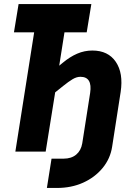

<svg xmlns="http://www.w3.org/2000/svg" viewBox="-20 -750 640 950"><path d="M212 180 235 35H295Q333 35 357 15Q381 -5 387 -41L426 -290Q438 -370 378 -370Q359 -370 339 -358Q319 -346 293 -325L253 -293L206 0H56L149 -590H49L72 -730H432L409 -590H299L273 -425L290 -439Q326 -469 362 -484.5Q398 -500 437 -500Q515 -500 553 -444Q591 -388 577 -295L535 -25Q526 35 487.5 81.5Q449 128 391 154Q333 180 262 180Z"/></svg>

Font: JetBrains Mono NL ExtraBold
Style: Italic
Weight: 800
Italic angle: -9°
Monospace: yes
Designer: Philipp Nurullin, Konstantin Bulenkov
Foundry: JetBrains
Version: Version 2.305; ttfautohint (v1.8.4.7-5d5b)